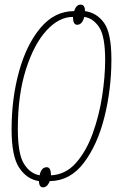

<svg xmlns="http://www.w3.org/2000/svg" viewBox="-20 -772 528 829"><path d="M166 37Q184 37 195 10Q283 9 342 -69Q401 -147 431 -267Q461 -387 461 -515Q461 -629 429.5 -673Q398 -717 347 -724Q347 -752 328 -752Q309 -752 300 -724Q216 -724 155.5 -652.5Q95 -581 62.5 -464.5Q30 -348 30 -213Q30 -97 63 -47.5Q96 2 148 10Q149 37 166 37ZM200 -15Q200 -50 182 -50Q158 -50 151 -15Q109 -23 83 -65.5Q57 -108 57 -215Q57 -362 91.5 -471Q126 -580 180 -639.5Q234 -699 295 -699Q295 -665 313 -665Q335 -665 344 -699Q383 -693 408.5 -654Q434 -615 434 -513Q434 -441 421 -356.5Q408 -272 380 -195Q352 -118 307.5 -68Q263 -18 200 -15Z"/></svg>

Font: Noto Sans Display Condensed Thin
Style: Italic
Weight: 250
Width: 3
Italic angle: -12°
Designer: Monotype Design Team
Foundry: Monotype Imaging Inc.
Version: Version 1.900